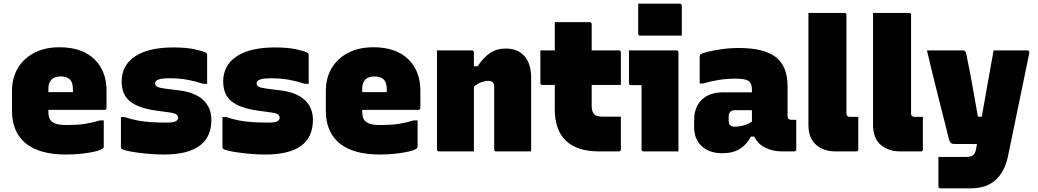

<svg xmlns="http://www.w3.org/2000/svg" viewBox="-20 -820 5620 1040"><path d="M302 -564Q424 -564 490.5 -500Q557 -436 557 -329V-235Q557 -225 546 -225H242V-217Q242 -200 245.5 -186.5Q249 -173 258 -164Q269 -153 290.5 -147.5Q312 -142 353 -143Q401 -143 440 -149Q479 -155 522 -168H542V-25Q542 -20 538 -17Q529 -8 499 -0.5Q469 7 426.5 12Q384 17 338 17Q193 17 119 -44Q45 -105 45 -219V-328Q45 -397 76 -450Q107 -503 165 -533.5Q223 -564 302 -564ZM309 -406Q242 -406 242 -338V-321H375V-336Q375 -373 359 -389Q342 -406 309 -406Z M885 -156Q922 -156 933.5 -164Q945 -172 945 -182Q945 -192 936 -199.5Q927 -207 898 -211L825 -221Q728 -235 683.5 -271.5Q639 -308 639 -379Q639 -466 711.5 -514.5Q784 -563 919 -563Q989 -563 1034.5 -553Q1080 -543 1094 -535Q1102 -533 1102 -521V-366H1082Q1038 -380 995 -388Q952 -396 897 -396Q856 -396 838 -389Q820 -382 820 -369Q820 -356 832 -350Q844 -344 874 -340L945 -331Q1034 -321 1079.5 -279.5Q1125 -238 1125 -171Q1125 17 868 17Q819 17 770 12Q721 7 686 0.5Q651 -6 640 -13Q635 -16 635 -24V-186H655Q691 -174 724.5 -167.5Q758 -161 796.5 -158.5Q835 -156 885 -156Z M1435 -156Q1472 -156 1483.5 -164Q1495 -172 1495 -182Q1495 -192 1486 -199.5Q1477 -207 1448 -211L1375 -221Q1278 -235 1233.5 -271.5Q1189 -308 1189 -379Q1189 -466 1261.5 -514.5Q1334 -563 1469 -563Q1539 -563 1584.5 -553Q1630 -543 1644 -535Q1652 -533 1652 -521V-366H1632Q1588 -380 1545 -388Q1502 -396 1447 -396Q1406 -396 1388 -389Q1370 -382 1370 -369Q1370 -356 1382 -350Q1394 -344 1424 -340L1495 -331Q1584 -321 1629.5 -279.5Q1675 -238 1675 -171Q1675 17 1418 17Q1369 17 1320 12Q1271 7 1236 0.5Q1201 -6 1190 -13Q1185 -16 1185 -24V-186H1205Q1241 -174 1274.5 -167.5Q1308 -161 1346.5 -158.5Q1385 -156 1435 -156Z M2002 -564Q2124 -564 2190.5 -500Q2257 -436 2257 -329V-235Q2257 -225 2246 -225H1942V-217Q1942 -200 1945.5 -186.5Q1949 -173 1958 -164Q1969 -153 1990.5 -147.5Q2012 -142 2053 -143Q2101 -143 2140 -149Q2179 -155 2222 -168H2242V-25Q2242 -20 2238 -17Q2229 -8 2199 -0.5Q2169 7 2126.5 12Q2084 17 2038 17Q1893 17 1819 -44Q1745 -105 1745 -219V-328Q1745 -397 1776 -450Q1807 -503 1865 -533.5Q1923 -564 2002 -564ZM2009 -406Q1942 -406 1942 -338V-321H2075V-336Q2075 -373 2059 -389Q2042 -406 2009 -406Z M2547 0H2358Q2347 0 2347 -11V-547H2536Q2547 -547 2547 -536V-461H2567Q2598 -508 2634 -532.5Q2670 -557 2720 -557Q2785 -557 2821 -516Q2857 -475 2857 -399V0H2668Q2657 0 2657 -11V-349Q2657 -382 2626 -382Q2608 -382 2588 -375Q2568 -368 2547 -351Z M3343 -188V-11Q3343 0 3332 0H3223Q3107 0 3046 -57Q2985 -114 2985 -230V-360H2918Q2907 -360 2907 -371V-547H2985V-700H3174Q3185 -700 3185 -689V-547H3332Q3343 -547 3343 -536V-360H3185V-245Q3185 -214 3200 -200Q3212 -188 3246 -188Z M3455 -11V-359H3398Q3387 -359 3387 -370V-547H3644Q3655 -547 3655 -536V0H3466Q3455 0 3455 -11ZM3437 -800H3662Q3673 -800 3673 -789V-627H3448Q3437 -627 3437 -638Z M4246 -352V-190Q4246 -176 4257 -173Q4261 -171 4265 -171H4293V-11Q4293 0 4282 0H4215Q4166 0 4125.5 -20Q4085 -40 4066 -80H4047Q4025 -37 3987.5 -13.5Q3950 10 3892 10Q3822 10 3781 -28Q3740 -66 3740 -131V-170Q3740 -240 3781.5 -280Q3823 -320 3899 -320H4053V-334Q4053 -369 4034.5 -381.5Q4016 -394 3964 -394Q3876 -394 3790 -368H3770V-514Q3770 -521 3773 -524Q3780 -531 3811.5 -539Q3843 -547 3888.5 -553.5Q3934 -560 3982 -560Q4119 -560 4182.5 -510.5Q4246 -461 4246 -352ZM3927 -166Q3927 -134 3959 -134Q4010 -134 4053 -161V-223H3961Q3944 -223 3935 -214Q3927 -204 3927 -190Z M4629 -11Q4629 0 4618 0H4505Q4441 0 4400 -36Q4359 -72 4359 -144V-750H4554Q4565 -750 4565 -739V-204Q4565 -196 4569 -192Q4574 -187 4583 -187H4629Z M4979 -11Q4979 0 4968 0H4855Q4791 0 4750 -36Q4709 -72 4709 -144V-750H4904Q4915 -750 4915 -739V-204Q4915 -196 4919 -192Q4924 -187 4933 -187H4979Z M5195 -547Q5210 -547 5213 -532Q5236 -423 5250 -341Q5264 -259 5277 -188H5298Q5313 -274 5329.5 -366Q5346 -458 5362 -547H5544Q5549 -547 5553 -543Q5557 -539 5555 -531Q5526 -392 5499 -260Q5472 -128 5441 21Q5424 108 5374 154Q5324 200 5239 200H5074Q5063 200 5063 189V30H5215Q5239 30 5251 20.5Q5263 11 5267 -13Q5269 -26 5272 -40H5152Q5137 -40 5131 -45Q5125 -50 5120 -66Q5116 -83 5106.5 -121Q5097 -159 5084 -210Q5071 -261 5056.5 -319Q5042 -377 5027.5 -436Q5013 -495 5001 -547Z"/></svg>

Font: Recursive Sn Lnr St Blk
Style: Regular
Weight: 900
Version: Version 1.079;hotconv 1.0.112;makeotfexe 2.5.65598; ttfautoh